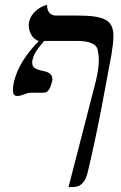

<svg xmlns="http://www.w3.org/2000/svg" viewBox="-20 -587 516 816"><path d="M167 -193C185 -193 195 -214 201 -240C202 -244 203 -247 203 -250C203 -269 190 -280 165 -285C129 -292 117 -301 117 -320C117 -325 117 -330 119 -336C125 -361 141 -382 168 -413H311C357 -413 388 -401 395 -377C397 -366 400 -351 400 -332C400 -308 396 -279 388 -245L271 209C274 208 278 208 284 208C305 208 339 208 354 140C369 77 395 -41 412 -132L454 -357C459 -388 462 -413 462 -433C462 -503 424 -521 303 -521H217C191 -521 180 -542 180 -564V-567C180 -567 117 -551 104 -495C103 -490 102 -485 102 -480C102 -449 121 -418 145 -413C94 -360 54 -303 39 -238C36 -225 35 -213 35 -205C35 -185 42 -179 54 -179C74 -179 91 -193 111 -193Z"/></svg>

Font: Libertinus Serif
Style: Italic
Weight: 400
Italic angle: -12°
Designer: Philipp H. Poll, Khaled Hosny
Foundry: Caleb Maclennan
Version: Version 7.050;RELEASE